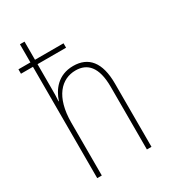

<svg xmlns="http://www.w3.org/2000/svg" viewBox="-186 -903 836 944"><g transform="rotate(-30 231.5 -431.0)"><path d="M108 -811H82V-708H14V-683H82V-51H108V-350C108 -498 174 -563 254 -563C320 -563 364 -520 364 -407V-51H390V-411C390 -531 341 -588 255 -588C168 -588 126 -528 108 -473H106C108 -497 108 -514 108 -544V-683H270V-708H108Z"/></g></svg>

Font: Noto Sans Tamil UI Condensed Thin
Style: Regular
Weight: 100
Width: 3
Designer: Jelle Bosma - Monotype Design Team
Foundry: Monotype Imaging Inc.
Version: Version 2.004